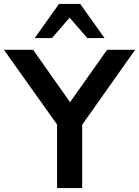

<svg xmlns="http://www.w3.org/2000/svg" viewBox="-46 -959 709 979"><path d="M245 0V-363L272 -286L-26 -705H123L325 -418H297L500 -705H643L347 -286L373 -363V0ZM131 -765 255 -939H363L487 -765H399L309 -869L219 -765Z"/></svg>

Font: Nunito Sans 12pt ExtraLight
Style: Regular
Weight: 200
Designer: Vernon Adams
Foundry: Vernon Adams
Version: Version 3.101;gftools[0.9.27]